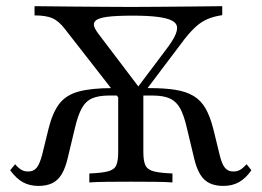

<svg xmlns="http://www.w3.org/2000/svg" viewBox="-20 -591 848 622"><path d="M391.1 -239.5 191.1 -496Q171 -522.6 150 -531.9Q129 -541.1 91.9 -541.1V-571Q153.2 -570.2 207.7 -569.8Q262.1 -569.4 311.3 -569Q360.5 -568.5 404 -568.5Q448.4 -568.5 492.7 -569Q537.1 -569.4 587.9 -569.8Q638.7 -570.2 700 -571V-541.9Q672.6 -537.9 652.8 -529.4Q633.1 -521 616.1 -506Q599.2 -491.1 579.8 -466.9L408.1 -239.5ZM104.8 11.3Q75.8 11.3 54 -0.8Q32.3 -12.9 12.9 -39.5L29 -58.9Q40.3 -46 49.6 -40.7Q58.9 -35.5 70.2 -35.5Q87.9 -34.7 98.4 -47.2Q108.9 -59.7 116.9 -91.1L137.1 -173.4Q150 -225.8 171.8 -254.4Q193.5 -283.1 234.7 -294.4Q275.8 -305.6 343.5 -305.6H371L385.5 -281.5H333.9Q300 -281.5 279 -272.6Q258.1 -263.7 245.2 -240.7Q232.3 -217.7 222.6 -175.8L199.2 -78.2Q191.9 -46.8 179.8 -26.6Q167.7 -6.5 149.2 2.4Q130.6 11.3 104.8 11.3ZM269.4 0V-29Q309.7 -30.6 329.8 -35.9Q350 -41.1 356.5 -55.2Q362.9 -69.4 362.9 -98.4V-304.8L420.2 -265.3L444.4 -301.6V-98.4Q444.4 -69.4 451.2 -55.2Q458.1 -41.1 478.2 -35.9Q498.4 -30.6 538.7 -29V0Q516.9 -1.6 481.9 -2Q446.8 -2.4 404 -2.4Q362.1 -2.4 326.2 -2Q290.3 -1.6 269.4 0ZM703.2 11.3Q677.4 11.3 658.9 2.4Q640.3 -6.5 628.2 -26.6Q616.1 -46.8 608.9 -78.2L585.5 -175.8Q576.6 -215.3 564.5 -238.3Q552.4 -261.3 531.5 -271.4Q510.5 -281.5 474.2 -281.5H425.8L443.5 -305.6H463.7Q513.7 -305.6 548.4 -300Q583.1 -294.4 606.9 -280.2Q630.6 -266.1 645.6 -240.3Q660.5 -214.5 671 -173.4L691.1 -91.1Q698.4 -59.7 708.9 -47.2Q719.4 -34.7 737.1 -35.5Q748.4 -35.5 757.7 -40.7Q766.9 -46 779 -58.9L794.4 -39.5Q775.8 -12.9 754 -0.8Q732.3 11.3 703.2 11.3ZM406.5 -282.3 519.4 -432.3Q537.1 -455.6 546 -473.4Q554.8 -491.1 553.6 -503.6Q552.4 -516.1 537.1 -524.2Q521.8 -532.3 490.7 -536.3Q459.7 -540.3 409.7 -540.3Q354.8 -540.3 326.2 -536.3Q297.6 -532.3 289.1 -523.4Q280.6 -514.5 286.3 -502Q291.9 -489.5 305.6 -472.6L439.5 -296Z"/></svg>

Font: Playfair
Style: Regular
Weight: 400
Designer: Claus Eggers Sørensen
Foundry: Claus Eggers Sørensen
Version: Version 2.001;gftools[0.9.30]